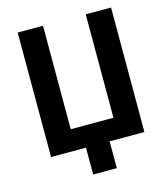

<svg xmlns="http://www.w3.org/2000/svg" viewBox="-128 -832 960 1094"><g transform="rotate(-15 352.0 -285.5)"><path d="M629.9 -732.4V2H424.8V160.2H285.2V2H79.1V-732.4H228.5V-122.1H480.5V-732.4Z"/></g></svg>

Font: Gen Shin Gothic Bold
Style: Bold
Weight: 700
Designer: [Source Han Sans]
Ryoko NISHIZUKA  (kana & ideographs); Paul D. Hunt (Latin, Greek & Cyrillic); Wenlong ZHANG  (bopomofo
Version: Version 1.002.20150607